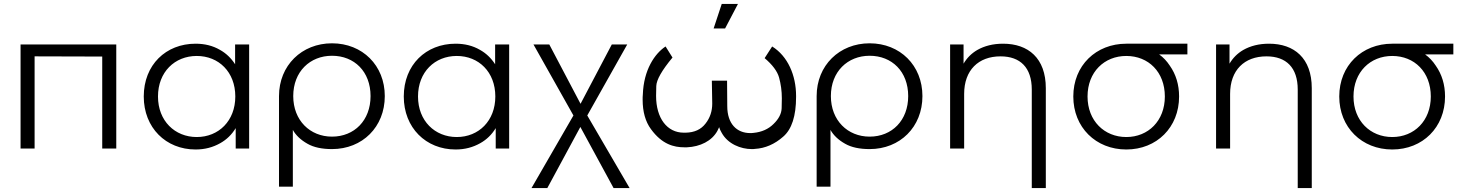

<svg xmlns="http://www.w3.org/2000/svg" viewBox="-20 -751 7416 971"><path d="M568 0V-526H84V0H155V-466L497 -465V0Z M969 5C1016 5 1057 -6 1094 -27C1126 -45 1152 -70 1172 -103V0H1240V-526H1169V-426C1149 -457 1123 -482 1092 -499C1056 -520 1015 -530 969 -530C819 -530 707 -423 707 -263C707 -105 819 5 969 5ZM975 -58C864 -58 779 -140 779 -263C779 -387 864 -468 975 -468C1086 -468 1170 -387 1170 -263C1170 -140 1086 -58 975 -58Z M1659 3C1813 3 1926 -109 1926 -265C1926 -420 1813 -532 1659 -532C1506 -532 1391 -420 1391 -265V193H1461V-94C1476 -67 1501 -43 1535 -24C1566 -6 1608 3 1659 3ZM1659 -60C1548 -60 1463 -142 1463 -265C1463 -389 1548 -469 1659 -469C1772 -469 1854 -389 1854 -265C1854 -142 1772 -60 1659 -60Z M2284 5C2331 5 2372 -6 2409 -27C2441 -45 2467 -70 2487 -103V0H2555V-526H2484V-426C2464 -457 2438 -482 2407 -499C2371 -520 2330 -530 2284 -530C2134 -530 2022 -423 2022 -263C2022 -105 2134 5 2284 5ZM2290 -58C2179 -58 2094 -140 2094 -263C2094 -387 2179 -468 2290 -468C2401 -468 2485 -387 2485 -263C2485 -140 2401 -58 2290 -58Z M2748 200 2915 -109 3083 200H3164L2950 -167L3152 -526H3074L2916 -226L2758 -526H2678L2880 -167L2668 200Z M3647 -607 3712 -731H3630L3589 -607ZM3847 -457C3886 -424 3911 -391 3920 -359C3929 -326 3934 -291 3934 -254C3934 -247 3934 -230 3933 -203C3932 -176 3918 -149 3892 -124C3866 -98 3832 -83 3791 -79C3785 -78 3779 -78 3774 -78C3706 -78 3658 -125 3658 -214L3657 -343H3580L3582 -227C3582 -189 3571 -155 3548 -126C3525 -96 3492 -81 3448 -80H3438C3354 -80 3298 -153 3298 -266C3298 -268 3298 -285 3299 -316C3300 -347 3327 -395 3381 -460L3346 -516C3291 -480 3235 -397 3231 -273C3230 -264 3230 -256 3230 -247C3230 -186 3244 -136 3272 -98C3328 -21 3388 -6 3441 -6H3454C3521 -9 3580 -38 3608 -89C3611 -95 3614 -101 3617 -108C3620 -97 3625 -88 3630 -79C3661 -23 3726 3 3782 3C3787 3 3793 3 3798 2C3850 -1 3898 -22 3941 -60C3984 -97 4006 -164 4006 -261V-266C4006 -370 3964 -467 3885 -516Z M4378 3C4532 3 4645 -109 4645 -265C4645 -420 4532 -532 4378 -532C4225 -532 4110 -420 4110 -265V193H4180V-94C4195 -67 4220 -43 4254 -24C4285 -6 4327 3 4378 3ZM4378 -60C4267 -60 4182 -142 4182 -265C4182 -389 4267 -469 4378 -469C4491 -469 4573 -389 4573 -265C4573 -142 4491 -60 4378 -60Z M5053 -530C5002 -530 4959 -519 4922 -498C4893 -481 4870 -458 4853 -429V-526H4785V0H4856V-276C4856 -396 4928 -466 5040 -466C5140 -466 5198 -409 5198 -298V200H5269V-305C5269 -457 5180 -530 5053 -530Z M5676 5C5830 5 5943 -107 5943 -263C5943 -323 5927 -375 5896 -419C5881 -442 5863 -461 5842 -476H5985V-530H5778H5777H5770H5769H5768H5767H5740H5739H5733H5732H5731H5730H5701H5699H5692H5691H5689H5687H5676C5523 -530 5408 -420 5408 -263C5408 -107 5522 5 5676 5ZM5676 -58C5565 -58 5480 -140 5480 -263C5480 -387 5565 -468 5676 -468C5788 -468 5871 -387 5871 -263C5871 -140 5787 -58 5676 -58Z M6398 -530C6347 -530 6304 -519 6267 -498C6238 -481 6215 -458 6198 -429V-526H6130V0H6201V-276C6201 -396 6273 -466 6385 -466C6485 -466 6543 -409 6543 -298V200H6614V-305C6614 -457 6525 -530 6398 -530Z M7021 5C7175 5 7288 -107 7288 -263C7288 -323 7272 -375 7241 -419C7226 -442 7208 -461 7187 -476H7330V-530H7123H7122H7115H7114H7113H7112H7085H7084H7078H7077H7076H7075H7046H7044H7037H7036H7034H7032H7021C6868 -530 6753 -420 6753 -263C6753 -107 6867 5 7021 5ZM7021 -58C6910 -58 6825 -140 6825 -263C6825 -387 6910 -468 7021 -468C7133 -468 7216 -387 7216 -263C7216 -140 7132 -58 7021 -58Z"/></svg>

Font: Montserrat Z
Style: Regular
Weight: 400
Designer: Julieta Ulanovsky
Foundry: Julieta Ulanovsky
Version: Version 8.000